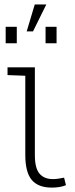

<svg xmlns="http://www.w3.org/2000/svg" viewBox="-20 -830 338 860"><path d="M211.9 10.3Q151.4 10.3 122.3 -23.9Q93.3 -58.1 93.3 -136.2V-490.7L13.7 -493.7V-528.3H136.2V-134.8Q136.2 -76.2 157.2 -52Q178.2 -27.8 216.8 -27.8Q229.5 -27.8 240.2 -29.5Q251 -31.2 267.1 -34.2L275.4 -0.5Q261.2 5.4 245.6 7.8Q230 10.3 211.9 10.3ZM99.6 -689.5 135.7 -810.1H187.5L127.9 -689.5ZM5.4 -636.2V-710H55.2V-636.2ZM184.1 -636.2V-710H233.4V-636.2Z"/></svg>

Font: Roboto Slab ExtraLight
Style: Regular
Weight: 250
Designer: Google
Version: Version 2.000; ttfautohint (v1.8.1.43-b0c9)